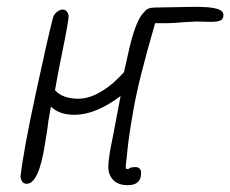

<svg xmlns="http://www.w3.org/2000/svg" viewBox="-20 -531 674 562"><path d="M634 -487Q634 -475 625 -471Q616 -467 598 -467L553 -468L517 -466Q507 -465 491.5 -464Q476 -463 458 -463H434Q384 -291 370 -206Q357 -133 353 -91Q350 -58 349 -55L348 -42Q348 -36 353 -36Q357 -36 360 -39Q365 -42 376 -42Q393 -42 393 -24Q393 11 354 11Q326 11 311.5 -4Q297 -19 297 -43Q297 -68 310 -129L333 -250Q260 -195 198 -195Q153 -195 129 -219Q127 -209 125.5 -199Q124 -189 122 -179Q118 -146 112 -112Q94 7 58 7Q43 7 40 -14Q49 -92 84.5 -256.5Q120 -421 135 -479Q138 -489 146.5 -496Q155 -503 164 -503Q176 -503 181 -486Q181 -470 163 -382Q149 -315 141 -267Q163 -242 210 -242Q256 -242 311 -288Q328 -303 343 -320L358 -387Q375 -460 395 -488L404 -498Q412 -509 435 -509L552 -511Q595 -511 614.5 -505.5Q634 -500 634 -487Z"/></svg>

Font: Bad Script
Style: Regular
Weight: 400
Italic angle: -10°
Designer: Roman Shchyukin (Gaslight Type Foundry), Cyreal (Charset Expansion)
Foundry: Gaslight
Version: Version 2.000